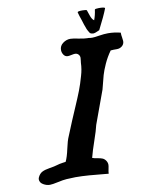

<svg xmlns="http://www.w3.org/2000/svg" viewBox="-96 -951 809 1036"><g transform="rotate(-10 308.0 -433.0)"><path d="M495.1 -873Q496.1 -877.9 517.6 -877.9Q550.8 -877.9 550.8 -871.1Q536.1 -832 499 -759.8Q474.6 -748 464.8 -748Q456.1 -748 447.3 -752.9Q437.5 -767.6 433.1 -777.8Q428.7 -788.1 423.3 -804.7Q418 -821.3 416 -828.1Q406.2 -855.5 401.4 -874V-875Q401.4 -880.9 427.7 -880.9Q449.2 -880.9 452.1 -877Q453.1 -875 461.4 -849.6Q469.7 -824.2 481.4 -817.4Q491.2 -842.8 495.1 -873ZM92.8 15.6Q74.2 15.6 56.2 4.9Q38.1 -5.9 38.1 -23.4Q38.1 -29.3 41 -35.2Q49.8 -53.7 64.5 -61.5Q79.1 -69.3 106.9 -73.7Q134.8 -78.1 146.5 -82Q155.3 -85 163.1 -86.4Q170.9 -87.9 180.7 -89.4Q190.4 -90.8 197.3 -91.8Q209 -116.2 218.3 -159.7Q227.5 -203.1 238.3 -226.6Q243.2 -238.3 252.9 -262.2Q262.7 -286.1 269.5 -302.7Q281.2 -331.1 301.3 -377Q321.3 -422.9 334.5 -457Q347.7 -491.2 359.4 -533.2Q370.1 -568.4 371.1 -603.5Q371.1 -605.5 372.6 -615.7Q374 -626 374 -630.9Q374 -641.6 366.7 -649.4Q359.4 -657.2 347.7 -657.2Q341.8 -657.2 328.1 -654.3Q314.5 -651.4 308.6 -651.4Q293.9 -651.4 285.6 -663.6Q277.3 -675.8 277.3 -690.4Q277.3 -712.9 296.4 -727.1Q315.4 -741.2 336.9 -741.2Q349.6 -741.2 380.4 -734.9Q411.1 -728.5 428.7 -728.5H435.5Q442.4 -726.6 456.1 -726.6Q466.8 -726.6 494.1 -731Q521.5 -735.4 543 -735.4Q576.2 -735.4 611.3 -726.6V-721.7Q611.3 -713.9 613.8 -699.7Q616.2 -685.5 616.2 -679.7Q616.2 -663.1 604 -652.8Q591.8 -642.6 575.2 -642.6H557.6Q546.9 -642.6 541 -641.6Q518.6 -610.4 502.9 -575.7Q487.3 -541 480.5 -517.1Q473.6 -493.2 460.9 -441.4L394.5 -259.8Q387.7 -229.5 369.6 -177.7Q351.6 -126 341.8 -87.9Q351.6 -84 368.2 -81.5Q384.8 -79.1 396 -74.7Q407.2 -70.3 415 -58.6Q421.9 -47.9 421.9 -36.1Q421.9 -29.3 418.5 -13.7Q415 2 415 11.7Q409.2 11.7 378.9 8.3Q348.6 4.9 309.1 2Q269.5 -1 234.4 -1Q216.8 -1 185.5 1Q168 2 137.2 8.8Q106.4 15.6 92.8 15.6Z"/></g></svg>

Font: Essays1743
Style: Italic
Weight: 500
Italic angle: -10°
Designer: Based on the typeface in a 1743 English translation of the essays of Montaigne.  PostScript/TrueType font designed by Jo
Version: Version 002.100